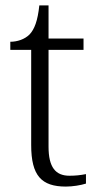

<svg xmlns="http://www.w3.org/2000/svg" viewBox="-20 -678 362 708"><path d="M223 10C248 10 278 5 297 -1V-36C276 -32 259 -30 236 -30C185 -30 159 -61 159 -137V-494H288V-536H159V-658H125C119 -601 107 -570 89 -551C71 -533 44 -524 18 -524V-494H95V-143C95 -30 133 10 223 10Z"/></svg>

Font: Noto Serif Devanagari Light
Style: Regular
Weight: 300
Designer: Universal Thirst, Indian Type Foundry and the Monotype Design Team
Foundry: Monotype Imaging Inc.
Version: Version 2.004